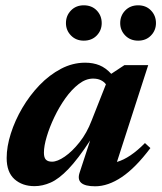

<svg xmlns="http://www.w3.org/2000/svg" viewBox="-20 -672 594 706"><path d="M273 -38 311.5 -155.5Q266.5 -87 231.5 -50.5Q196.5 -14 166.5 -0.8Q136.5 12.5 107 12.5Q62 12.5 33.2 -13.2Q4.5 -39 4.5 -91Q4.5 -133 19.8 -181Q35 -229 62 -275Q89 -321 125.2 -358.8Q161.5 -396.5 204.2 -419Q247 -441.5 293 -441.5Q322.5 -441.5 345.8 -432Q369 -422.5 389 -400.5L437.5 -432.5H525L410 -76.5Q458.5 -90.5 513 -146L533 -127.5Q478.5 -55 428 -21Q377.5 13 330 13Q255.5 13 273 -38ZM141.5 -110.5Q141.5 -92.5 148.8 -85Q156 -77.5 171.5 -77.5Q191 -77.5 218.2 -96.2Q245.5 -115 272.5 -149Q299.5 -183 317 -229L369.5 -362Q362.5 -371.5 350.8 -377.2Q339 -383 322 -383Q295.5 -383 269.5 -363Q243.5 -343 220.5 -310.8Q197.5 -278.5 179.8 -241.2Q162 -204 151.8 -169.5Q141.5 -135 141.5 -110.5ZM288 -522.5Q259.5 -522.5 241 -541.5Q222.5 -560.5 222.5 -587Q222.5 -614.5 241 -633.5Q259.5 -652.5 288 -652.5Q317.5 -652.5 335.8 -633.5Q354 -614.5 354 -587Q354 -560.5 335.8 -541.5Q317.5 -522.5 288 -522.5ZM488 -522.5Q459 -522.5 440.5 -541.5Q422 -560.5 422 -587Q422 -614.5 440.5 -633.5Q459 -652.5 488 -652.5Q517 -652.5 535.2 -633.5Q553.5 -614.5 553.5 -587Q553.5 -560.5 535.2 -541.5Q517 -522.5 488 -522.5Z"/></svg>

Font: Newsreader 16pt
Style: Bold Italic
Weight: 700
Italic angle: -17°
Designer: Hugues Gentile
Foundry: Production Type
Version: Version 1.003; ttfautohint (v1.8.3)